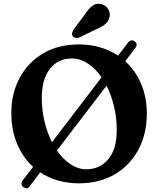

<svg xmlns="http://www.w3.org/2000/svg" viewBox="-20 -953 838 1018"><path d="M103.5 38.5Q94.5 32.5 94 22.8Q93.5 13 100 4L155.5 -68.5Q100.5 -118 70.2 -191.5Q40 -265 40 -355Q40 -457 83.8 -539.2Q127.5 -621.5 207.8 -669.5Q288 -717.5 398 -717.5Q458.5 -717.5 511 -702Q563.5 -686.5 606 -658L660 -728.5Q666 -737 675.5 -738.8Q685 -740.5 694 -733.5Q713 -719.5 698.5 -700L644 -628.5Q698.5 -579 728.5 -507.8Q758.5 -436.5 758.5 -351Q758.5 -243 713.8 -159.5Q669 -76 588.2 -28.5Q507.5 19 398.5 19Q339 19 287.2 4Q235.5 -11 193.5 -39L138 33.5Q123.5 54.5 103.5 38.5ZM201.5 -436Q201.5 -369.5 216 -309Q230.5 -248.5 255.5 -199L518.5 -543Q486.5 -589.5 446 -616.2Q405.5 -643 361 -643Q287 -643 244.2 -587.2Q201.5 -531.5 201.5 -436ZM599 -263Q599 -328.5 584.5 -389Q570 -449.5 545 -499L282 -155Q314 -108.5 354.2 -82Q394.5 -55.5 437.5 -55.5Q510 -55.5 554.5 -109.2Q599 -163 599 -263ZM427 -872.5Q447 -904 468.5 -921.2Q490 -938.5 519.5 -930.5Q544.5 -923 555.2 -902.2Q566 -881.5 560 -860Q554 -838.5 537.2 -824.5Q520.5 -810.5 490 -798L402.5 -755Q392.5 -751 382.2 -752.2Q372 -753.5 366 -760.5Q360 -769 362.5 -778Q365 -787 370.5 -797Z"/></svg>

Font: Fraunces 9pt S100 SemiBold
Style: Regular
Weight: 600
Version: Version 1.000; ttfautohint (v1.8.3)